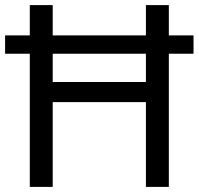

<svg xmlns="http://www.w3.org/2000/svg" viewBox="-20 -734 781 754"><path d="M97 0V-523H0V-595H97V-714H187V-595H553V-714H643V-595H740V-523H643V0H553V-333H187V0ZM187 -412H553V-523H187Z"/></svg>

Font: Noto Sans Phoenician
Style: Regular
Weight: 400
Designer: Monotype Design Team
Foundry: Monotype Imaging Inc.
Version: Version 2.001; ttfautohint (v1.8.4.7-5d5b)